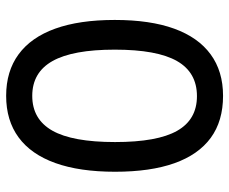

<svg xmlns="http://www.w3.org/2000/svg" viewBox="-82 -672 763 640"><g transform="rotate(90 300.0 -352.5)"><path d="M300 9Q218 9 161.5 -32.5Q105 -74 76 -154.5Q47 -235 47 -353Q47 -471 76 -551Q105 -631 161.5 -672.5Q218 -714 300 -714Q384 -714 440 -673Q496 -632 524.5 -552Q553 -472 553 -354Q553 -236 524 -155Q495 -74 438.5 -32.5Q382 9 300 9ZM300 -78Q378 -78 416 -145Q454 -212 454 -354Q454 -495 416.5 -561Q379 -627 301 -627Q222 -627 184 -560.5Q146 -494 146 -353Q146 -213 184 -145.5Q222 -78 300 -78Z"/></g></svg>

Font: Nunito Sans 12pt ExtraLight 7pt Medium
Style: Regular
Weight: 500
Version: Version 3.101;gftools[0.9.27]